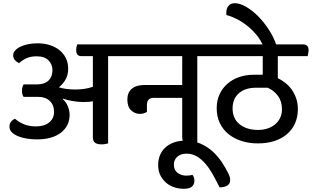

<svg xmlns="http://www.w3.org/2000/svg" viewBox="-20 -889 1944 1197"><path d="M654 -539V5Q646 7 636 9Q626 11 614 11Q585 11 572 0.5Q559 -10 559 -33V-258Q547 -255 532 -254Q517 -253 497 -253Q465 -253 429.5 -259.5Q394 -266 373 -274L371 -271Q390 -256 402 -228.5Q414 -201 414 -173Q414 -104 360 -62Q306 -20 210 -20Q177 -20 146.5 -25Q116 -30 92 -40Q68 -50 53.5 -64.5Q39 -79 39 -99Q39 -119 50 -131.5Q61 -144 73 -149Q97 -128 129 -114.5Q161 -101 205 -101Q256 -101 286.5 -125.5Q317 -150 317 -192Q317 -234 290.5 -259.5Q264 -285 220 -285H127Q122 -293 119.5 -301.5Q117 -310 117 -323Q117 -347 127 -363H213Q257 -363 282 -386.5Q307 -410 307 -451Q307 -488 282 -513Q257 -538 208 -538Q170 -538 143 -525Q116 -512 99 -495Q83 -503 72.5 -515Q62 -527 62 -544Q62 -559 73 -572.5Q84 -586 104.5 -596.5Q125 -607 153 -613Q181 -619 215 -619Q255 -619 290 -608Q325 -597 350.5 -576.5Q376 -556 390.5 -527Q405 -498 405 -461Q405 -420 387.5 -391Q370 -362 347 -345Q354 -342 365.5 -339.5Q377 -337 391 -335Q405 -333 420 -332Q435 -331 447 -331Q478 -331 506 -335Q534 -339 559 -348V-539H487Q455 -539 455 -577Q455 -585 456.5 -594.5Q458 -604 461 -612H732Q765 -612 765 -575Q765 -567 763 -557Q761 -547 759 -539Z M1210 -539V5Q1202 7 1192.5 9Q1183 11 1170 11Q1141 11 1128.5 0.5Q1116 -10 1116 -33V-279H939Q896 -279 896 -235V-191Q887 -186 876 -182.5Q865 -179 852 -179Q821 -179 797.5 -201Q774 -223 774 -269Q774 -312 801.5 -335.5Q829 -359 880 -359H1116V-539H736Q704 -539 704 -577Q704 -585 705.5 -594.5Q707 -604 710 -612H1289Q1321 -612 1321 -575Q1321 -567 1319.5 -557Q1318 -547 1315 -539Z M966 139Q966 107 977 79.5Q988 52 1010 31.5Q1032 11 1063 -0.5Q1094 -12 1135 -12Q1186 -12 1227.5 5.5Q1269 23 1302 52Q1335 81 1360.5 118.5Q1386 156 1405 195Q1415 216 1415 234Q1415 256 1397.5 267.5Q1380 279 1349 279Q1328 237 1306.5 198.5Q1285 160 1260.5 131.5Q1236 103 1207 86Q1178 69 1143 69Q1107 69 1085.5 88Q1064 107 1064 138Q1064 171 1087 188.5Q1110 206 1142 206Q1154 206 1163 204.5Q1172 203 1180 201Q1192 216 1192 238Q1192 261 1176.5 274.5Q1161 288 1125 288Q1096 288 1067.5 279Q1039 270 1016.5 251Q994 232 980 204.5Q966 177 966 139Z M1712 -539V-402Q1736 -390 1759 -372Q1782 -354 1799 -330Q1816 -306 1826.5 -275.5Q1837 -245 1837 -208Q1837 -160 1819.5 -120.5Q1802 -81 1769.5 -53Q1737 -25 1691 -10Q1645 5 1588 5Q1533 5 1486 -10Q1439 -25 1404.5 -53Q1370 -81 1350.5 -121.5Q1331 -162 1331 -214Q1331 -263 1349 -301.5Q1367 -340 1398 -367Q1429 -394 1471 -408.5Q1513 -423 1561 -423H1618V-539H1292Q1260 -539 1260 -578Q1260 -585 1261.5 -594.5Q1263 -604 1266 -612H1871Q1904 -612 1904 -574Q1904 -567 1902 -557Q1900 -547 1898 -539ZM1576 -342Q1508 -342 1469 -307.5Q1430 -273 1430 -213Q1430 -150 1473.5 -114.5Q1517 -79 1590 -79Q1620 -79 1646.5 -87.5Q1673 -96 1693.5 -112.5Q1714 -129 1726 -153Q1738 -177 1738 -207Q1738 -257 1713 -291Q1688 -325 1649 -342Z M1621 -602Q1606 -639 1579.5 -671Q1553 -703 1521 -728.5Q1489 -754 1455 -771Q1421 -788 1392 -795Q1391 -798 1391 -802.5Q1391 -807 1391 -812Q1391 -836 1404.5 -852.5Q1418 -869 1444 -869Q1475 -869 1513.5 -847Q1552 -825 1588.5 -788.5Q1625 -752 1656.5 -703.5Q1688 -655 1705 -602Z"/></svg>

Font: Baloo 2 Medium
Style: Regular
Weight: 500
Designer: Sarang Kulkarni and Ek Type
Foundry: Ek Type
Version: Version 1.640;hotconv 1.0.111;makeotfexe 2.5.65597; ttfautoh